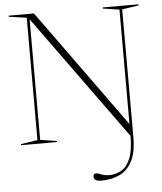

<svg xmlns="http://www.w3.org/2000/svg" viewBox="-62 -768 891 1055"><g transform="rotate(-5 384.0 -241.0)"><path d="M650 9Q650 94 624 143Q598 192 553.5 212.2Q509 232.5 453 232.5Q413 232.5 413 206.5Q413 196.5 418.5 193.2Q424 190 430 190Q437 190 456.2 198Q475.5 206 501.5 206Q536 206 566.5 188.8Q597 171.5 616 127.2Q635 83 635 1.5L138.5 -685V-20L230 -6V0H31.5V-6L123.5 -20V-695L25.5 -709V-715H165L635 -64V-695L543.5 -709V-715H742V-709L650 -695Z"/></g></svg>

Font: Newsreader 72pt ExtraLight
Style: Regular
Weight: 275
Designer: Hugues Gentile
Foundry: Production Type
Version: Version 1.003; ttfautohint (v1.8.3)